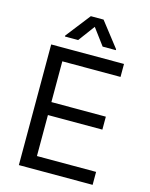

<svg xmlns="http://www.w3.org/2000/svg" viewBox="-137 -1032 871 1118"><g transform="rotate(15 299.0 -473.0)"><path d="M88.1 -727.3H527V-649.1H176.1V-403.4H504.3V-325.3H176.1V-78.1H532.7V0H88.1ZM153.4 -798.3 268.5 -946H345.2L460.2 -798.3V-792.6H380.7L306.8 -892L233 -792.6H153.4Z"/></g></svg>

Font: Inter P
Style: Regular
Weight: 400
Designer: Rasmus Andersson
Foundry: rsms
Version: Version 3.018;git-588b23468